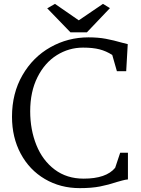

<svg xmlns="http://www.w3.org/2000/svg" viewBox="-20 -958 729 992"><path d="M42 0ZM612 -737 640 -730 632 -590H584L560 -674Q529 -694 494.5 -703Q460 -712 409 -712Q336 -712 273.5 -673Q211 -634 173.5 -559Q136 -484 136 -383Q136 -288 168 -208.5Q200 -129 262.5 -82Q325 -35 412 -35Q529 -35 575 -91L601 -169H641V-31Q628 -30 610 -25Q592 -20 585 -18Q540 -3 496.5 5.5Q453 14 392 14Q292 14 212 -33Q132 -80 87 -164Q42 -248 42 -355Q42 -476 96 -569.5Q150 -663 240.5 -714Q331 -765 437 -765Q487 -765 527 -757.5Q567 -750 612 -737ZM264 -938 387 -853 512 -938 548 -916 429 -791H344L224 -915Z"/></svg>

Font: Martel
Style: Regular
Weight: 400
Designer: Dan Reynolds
Foundry: Dan Reynolds
Version: Version 1.001; ttfautohint (v1.1) -l 5 -r 5 -G 72 -x 0 -D la